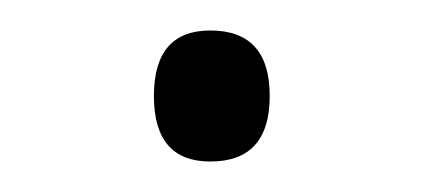

<svg xmlns="http://www.w3.org/2000/svg" viewBox="-20 -96 276 126"><path d="M81 -33Q81 -76 118 -76Q157 -76 157 -33Q157 10 118 10Q81 10 81 -33Z"/></svg>

Font: Noto Sans Thaana ExtraLight
Style: Regular
Weight: 200
Designer: David Williams
Foundry: Google Inc.
Version: Version 3.001; ttfautohint (v1.8.4.7-5d5b)